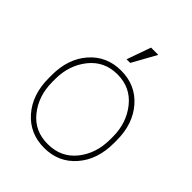

<svg xmlns="http://www.w3.org/2000/svg" viewBox="-208 -840 964 964"><g transform="rotate(45 273.5 -358.0)"><path d="M68.8 -253.9Q68.8 -154.3 124.5 -85Q179.7 -15.6 273.4 -16.1Q367.2 -16.1 422.9 -85.4Q478.5 -154.8 478.5 -253.9V-274.4Q478.5 -371.1 422.4 -441.4Q366.2 -511.7 273.4 -511.7Q180.7 -511.7 124.5 -441.4Q68.8 -371.1 68.8 -274.4ZM42.5 -274.4Q42 -390.6 106.4 -464.4Q170.9 -538.1 273.4 -538.1Q376 -538.1 440.4 -464.4Q504.9 -390.6 504.9 -274.4V-253.9Q504.9 -137.2 440.4 -63.5Q376 10.3 273.9 10.3Q171.4 10.3 106.9 -63.5Q42.5 -137.2 42.5 -253.9ZM297.4 -725.6H349.1L277.8 -597.2H252Z"/></g></svg>

Font: Roboto-Thin
Style: Regular
Weight: 250
Designer: Google
Version: Version 1.100141; 2013; ttfautohint (v0.94.14-c901) -l 8 -r 